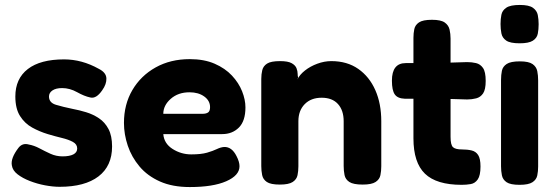

<svg xmlns="http://www.w3.org/2000/svg" viewBox="-20 -738 2241 776"><path d="M221 17Q194 17 162 11Q130 5 100.5 -6.5Q71 -18 51 -33.5Q31 -49 28 -69Q22 -98 55 -141Q71 -161 96 -154Q118 -150 139.5 -138.5Q161 -127 184 -116.5Q207 -106 233 -106Q261 -106 276.5 -114Q292 -122 292 -138Q292 -155 274.5 -164.5Q257 -174 230 -180.5Q203 -187 173 -196Q140 -206 110 -222.5Q80 -239 61 -269Q42 -299 42 -348Q42 -420 92.5 -459Q143 -498 239 -498Q311 -498 379 -460Q409 -445 410 -421.5Q411 -398 393 -373Q369 -338 345 -344Q321 -349 291.5 -365.5Q262 -382 231 -382Q206 -382 192 -372.5Q178 -363 178 -348Q178 -323 206 -314.5Q234 -306 273 -298Q300 -293 328 -284.5Q356 -276 380 -260Q404 -244 418.5 -216.5Q433 -189 433 -146Q433 -67 378 -25Q323 17 221 17Z M747 18Q677 18 626.5 -4.5Q576 -27 544 -65Q512 -103 496.5 -149Q481 -195 481 -241Q481 -316 515 -374Q549 -432 609 -465.5Q669 -499 747 -499Q805 -499 847.5 -480.5Q890 -462 917.5 -432.5Q945 -403 958.5 -369Q972 -335 972 -304Q972 -249 945.5 -222.5Q919 -196 878 -196H640Q643 -158 677.5 -136Q712 -114 753 -114Q793 -114 817 -121Q841 -128 856.5 -135.5Q872 -143 886 -144Q917 -145 936 -107Q948 -84 948 -66Q948 -29 894.5 -5.5Q841 18 747 18ZM640 -278H798Q813 -278 821 -283.5Q829 -289 829 -305Q829 -331 805.5 -348Q782 -365 746 -365Q700 -365 670 -338.5Q640 -312 640 -278Z M1111 8Q1074 8 1058.5 -2.5Q1043 -13 1039.5 -30.5Q1036 -48 1036 -67V-419Q1036 -438 1040 -454.5Q1044 -471 1059.5 -481Q1075 -491 1112 -491Q1144 -491 1159 -482.5Q1174 -474 1178.5 -462Q1183 -450 1183 -439.5Q1183 -429 1185 -425L1182 -417Q1191 -436 1212.5 -453Q1234 -470 1262.5 -480.5Q1291 -491 1319 -491Q1383 -491 1428 -459.5Q1473 -428 1497 -373.5Q1521 -319 1521 -248V-66Q1521 -47 1517.5 -30Q1514 -13 1498 -2.5Q1482 8 1446 8Q1408 8 1392 -2.5Q1376 -13 1372.5 -30.5Q1369 -48 1369 -67V-248Q1369 -292 1346 -317.5Q1323 -343 1280 -343Q1237 -343 1211.5 -317Q1186 -291 1186 -248V-66Q1186 -47 1182.5 -30Q1179 -13 1163 -2.5Q1147 8 1111 8Z M1846 9Q1744 9 1697.5 -36Q1651 -81 1651 -179V-339H1616Q1587 -340 1575.5 -356.5Q1564 -373 1564 -412Q1564 -483 1620 -483H1651V-585Q1651 -604 1654.5 -620.5Q1658 -637 1673.5 -647.5Q1689 -658 1726 -658Q1762 -658 1777.5 -647Q1793 -636 1797 -618.5Q1801 -601 1801 -582V-485L1868 -487Q1887 -487 1904 -483Q1921 -479 1932 -463.5Q1943 -448 1943 -411Q1943 -376 1932.5 -360.5Q1922 -345 1904.5 -340.5Q1887 -336 1868 -336L1801 -338V-185Q1801 -152 1811 -143Q1821 -134 1847 -134Q1869 -134 1886 -130Q1903 -126 1912.5 -111.5Q1922 -97 1922 -65Q1922 -29 1911 -13Q1900 3 1882.5 6Q1865 9 1846 9Z M2080 -563Q2042 -563 2026 -574Q2010 -585 2006.5 -603Q2003 -621 2003 -641Q2003 -661 2006.5 -678.5Q2010 -696 2026.5 -707Q2043 -718 2081 -718Q2118 -718 2134 -706.5Q2150 -695 2153.5 -677.5Q2157 -660 2157 -640Q2157 -619 2153.5 -601.5Q2150 -584 2133.5 -573.5Q2117 -563 2080 -563ZM2080 9Q2043 9 2027.5 -1.5Q2012 -12 2008.5 -29.5Q2005 -47 2005 -66V-415Q2005 -435 2008.5 -452Q2012 -469 2028 -479.5Q2044 -490 2081 -490Q2117 -490 2132.5 -479Q2148 -468 2151.5 -450.5Q2155 -433 2155 -413V-65Q2155 -46 2151.5 -29Q2148 -12 2132 -1.5Q2116 9 2080 9Z"/></svg>

Font: Fredoka SemiBold
Style: Regular
Weight: 600
Designer: Ben Nathan
Foundry: Milena B. Brandão, Ben Nathan
Version: Version 2.001